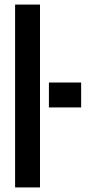

<svg xmlns="http://www.w3.org/2000/svg" viewBox="-20 -820 388 840"><path d="M46 0V-800H155V0ZM194 -350V-459H335V-350Z"/></svg>

Font: Big Shoulders Display
Style: Bold
Weight: 700
Designer: Patric King
Foundry: XO Type Co
Version: Version 1.000; ttfautohint (v1.8.2)